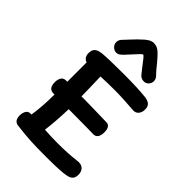

<svg xmlns="http://www.w3.org/2000/svg" viewBox="-275 -1070 1167 1167"><g transform="rotate(45 309.0 -486.5)"><path d="M518 -128Q544 -128 558 -113Q572 -98 572 -72Q572 -49 561 -36.5Q550 -24 526 -19Q484 -10 363 -10H332Q273 -10 223 -12.5Q173 -15 102 -24Q64 -28 64 -75Q64 -97 73 -112.5Q82 -128 99 -129H111Q124 -212 124 -314H115Q72 -314 72 -369Q72 -393 82 -408.5Q92 -424 113 -424H124V-529V-590Q92 -601 92 -639Q92 -667 107 -679.5Q122 -692 152 -695Q205 -700 328 -700Q457 -700 525 -692Q550 -689 564 -677Q578 -665 578 -639Q578 -614 565 -598.5Q552 -583 530 -584Q436 -592 361 -592Q292 -592 244 -589L247 -479L248 -422H285Q361 -420 389 -420L466 -418Q501 -418 501 -365Q501 -339 491 -324.5Q481 -310 462 -310Q431 -310 410 -311L284 -312H248Q245 -205 234 -122Q293 -118 349 -118Q432 -118 507 -127ZM412 -773 382 -811Q365 -834 351.5 -850.5Q338 -867 333 -867Q326 -867 286 -821Q276 -811 268 -801.5Q260 -792 252 -784Q239 -771 230 -765Q221 -759 210 -759Q192 -759 178 -772.5Q164 -786 164 -804Q164 -824 177 -837L204 -866Q244 -910 274.5 -936.5Q305 -963 329 -963Q357 -963 378 -945Q399 -927 432 -887Q455 -857 481 -830Q494 -817 494 -798Q494 -780 481.5 -767Q469 -754 452 -754Q427 -754 412 -773Z"/></g></svg>

Font: Mali SemiBold
Style: Regular
Weight: 600
Designer: Kitiyaporn Chalermlarp | Katatrad Aksorn Co.,Ltd.
Foundry: Cadson Demak Co.,Ltd.
Version: Version 1.000; ttfautohint (v1.6)